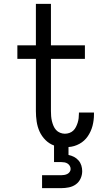

<svg xmlns="http://www.w3.org/2000/svg" viewBox="-20 -755 540 995"><path d="M198 220V153H298Q306 153 314 151.5Q322 150 329 146.5Q336 143 341 136Q346 129 346 121Q346 112 341.5 104.5Q337 97 330 92.5Q323 88 314.5 86.5Q306 85 298 85H260V-1Q235 -10 215.5 -29.5Q196 -49 185 -73.5Q174 -98 170 -125Q166 -152 166 -179V-450H70V-520H166V-735H244V-520H420V-450H244V-179Q244 -166 245 -153Q246 -140 249 -127.5Q252 -115 257 -103Q262 -91 270.5 -81.5Q279 -72 291.5 -67Q304 -62 316 -62Q328 -62 339.5 -66Q351 -70 359.5 -78Q368 -86 373.5 -97Q379 -108 382.5 -119Q386 -130 387.5 -142Q389 -154 389 -166V-172H467V-162Q467 -132 459.5 -103Q452 -74 435 -49Q418 -24 391.5 -9.5Q365 5 335 7V48Q350 51 363.5 58Q377 65 387 76.5Q397 88 401.5 102.5Q406 117 406 132Q406 152 397.5 170.5Q389 189 373 200.5Q357 212 337 216Q317 220 298 220Z"/></svg>

Font: Iosevka Fuck
Style: Regular
Weight: 400
Monospace: yes
Designer: Belleve Invis
Foundry: Belleve Invis
Version: Version 28.0.7; ttfautohint (v1.8.3)